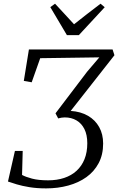

<svg xmlns="http://www.w3.org/2000/svg" viewBox="-20 -1010 638 1036"><path d="M229 6.5Q179 6.5 139.2 0Q99.5 -6.5 70.5 -15.2Q41.5 -24 23 -30.5L60.5 -195.5H102.5L99 -66Q118 -55.5 152.8 -46.2Q187.5 -37 239.5 -37Q287.5 -37 326.5 -50Q365.5 -63 393.2 -88.5Q421 -114 436 -151.2Q451 -188.5 451 -237Q451 -282.5 435.5 -313.5Q420 -344.5 392.5 -360.5Q365 -376.5 329.5 -376.5Q320 -376.5 311 -375Q302 -373.5 294 -371L279.5 -398.5L450 -623L516 -700.5L197 -696L151 -566L108.5 -573.5L136 -743H587.5L597.5 -712L361.5 -411.5Q415.5 -408 454.8 -385.2Q494 -362.5 515.2 -324.2Q536.5 -286 536.5 -235.5Q536.5 -175.5 512.5 -130Q488.5 -84.5 446.2 -54.2Q404 -24 348.2 -8.8Q292.5 6.5 229 6.5ZM341 -820.5 251.5 -971.5 277 -990Q302.5 -962.5 328 -935Q353.5 -907.5 379.5 -879Q413.5 -906.5 449.2 -933.8Q485 -961 522.5 -990L545 -971L405.5 -820.5Z"/></svg>

Font: Merriweather 48pt Light
Style: Italic
Weight: 300
Italic angle: -7.8°
Version: Version 2.101